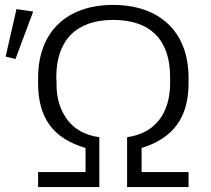

<svg xmlns="http://www.w3.org/2000/svg" viewBox="-20 -761 857 781"><path d="M135 0H384V-203C326 -211 283 -235 253 -275C224 -315 209 -363 210 -422L209 -447C209 -597 290 -680 440 -680C592 -680 672 -599 672 -447V-422C672 -307 616 -219 497 -203V0H747V-61H556V-159C688 -200 747 -286 747 -423V-444C747 -634 627 -741 440 -741C253 -741 135 -633 135 -444V-423C135 -284 193 -199 328 -159V-61H135ZM43 -521 115 -714 47 -724 3 -531Z"/></svg>

Font: Cheyenne Sans Light
Style: Regular
Weight: 300
Designer: The Public Sans project authors (U.S. Web Design System), Libre Franklin designed by Pablo Impallari and Rodrigo Fuenzal
Foundry: The Cheyenne Sans Project Authors
Version: Version 2.007